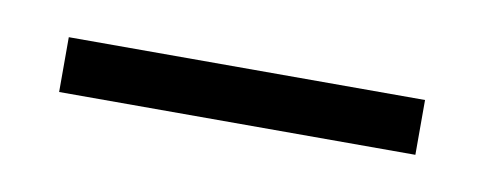

<svg xmlns="http://www.w3.org/2000/svg" viewBox="-24 -704 349 138"><g transform="rotate(10 150.0 -635.0)"><path d="M20 -655H280V-615H20Z"/></g></svg>

Font: PT Root UI Light
Style: Regular
Weight: 300
Designer: Vitaly Kuzmin
Foundry: ParaType Ltd.
Version: Version 2.000G